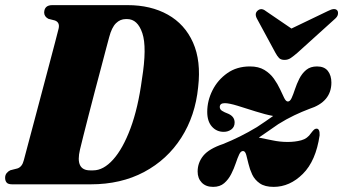

<svg xmlns="http://www.w3.org/2000/svg" viewBox="-30 -720 1340 750"><path d="M-10 -25.5Q-10 -36.5 -3.8 -44Q2.5 -51.5 10.5 -55L38 -62Q56.5 -68 63 -94Q68.5 -115 79.5 -156.2Q90.5 -197.5 104.5 -250Q118.5 -302.5 133.2 -358.2Q148 -414 161.5 -465Q175 -516 185 -554Q195 -592 199 -608.5Q204.5 -632.5 184.5 -640L159 -646.5Q143 -655 142.5 -670.5Q143 -700 174.5 -700H468Q559 -700 625.5 -662.8Q692 -625.5 724 -553.8Q756 -482 744 -379.5Q733 -268 678.2 -182.2Q623.5 -96.5 533 -48.2Q442.5 0 324.5 0H17.5Q1.5 0 -4.2 -7Q-10 -14 -10 -25.5ZM334 -54.5Q374 -54.5 412 -96.8Q450 -139 479.8 -218.8Q509.5 -298.5 524.5 -411Q544.5 -535.5 526 -590.5Q507.5 -645.5 466.5 -645.5H461.5Q439.5 -645.5 423 -629.2Q406.5 -613 396.5 -575Q393 -562.5 384.5 -530.2Q376 -498 364.5 -454.2Q353 -410.5 340.2 -362.5Q327.5 -314.5 316 -269.2Q304.5 -224 295.5 -188.8Q286.5 -153.5 282.5 -136Q263 -54.5 322 -54.5ZM1218.5 -191.5Q1204 -91.5 1153 -40.8Q1102 10 1039 10Q1004.5 10 984.8 -3.8Q965 -17.5 955.2 -38.2Q945.5 -59 940.8 -79.5Q936 -100 932 -114.5Q928 -129 920.5 -130Q911 -131 904.5 -117.2Q898 -103.5 891 -82.5Q884 -61.5 873.2 -40.2Q862.5 -19 845.8 -4.5Q829 10 802.5 10Q774 10 758 -6.8Q742 -23.5 742 -50Q742 -84.5 764.2 -111.8Q786.5 -139 841.5 -157.5Q875 -171 907.2 -187Q939.5 -203 973.5 -223.5Q992 -235.5 1007.8 -246.5Q1023.5 -257.5 1037 -267Q1007 -272.5 969.2 -284.5Q931.5 -296.5 898.2 -306.8Q865 -317 848 -317Q828.5 -317 828.5 -302Q828.5 -293 837.2 -287.2Q846 -281.5 862 -275.5Q886.5 -264.5 886.5 -241.5Q886.5 -224 873.8 -214.5Q861 -205 844 -205Q816 -205 797.8 -225.5Q779.5 -246 779.5 -283Q779.5 -326.5 800 -367.2Q820.5 -408 857.8 -434.2Q895 -460.5 946.5 -460.5Q980 -460.5 1002.8 -446.8Q1025.5 -433 1040 -412.5Q1054.5 -392 1064 -371.5Q1073.5 -351 1080.2 -337.2Q1087 -323.5 1094.5 -323.5Q1103 -323.5 1109.2 -337.2Q1115.5 -351 1122.2 -371.5Q1129 -392 1139.2 -412.5Q1149.5 -433 1166 -446.8Q1182.5 -460.5 1208.5 -460.5Q1237 -460.5 1250.8 -442.8Q1264.5 -425 1264.5 -397.5Q1264.5 -322 1178 -294.5Q1150 -284 1119.5 -269.5Q1089 -255 1057 -235Q1034.5 -219 1015.2 -206Q996 -193 981 -182.5Q1005 -178 1034.2 -171.8Q1063.5 -165.5 1093.5 -165.5Q1122.5 -165.5 1146.8 -172Q1171 -178.5 1185 -200Q1193 -210.5 1197.2 -214Q1201.5 -217.5 1207 -217.5Q1219.5 -217 1218.5 -191.5ZM1131.5 -513.5Q1117 -501 1106 -493.5Q1095 -486 1081.5 -486Q1067.5 -486 1060.2 -493.2Q1053 -500.5 1046 -513.5L973.5 -647.5Q963 -667.5 977 -679Q991 -690.5 1008 -677L1108.5 -608.5L1251 -677Q1278 -691 1287.5 -679Q1291.5 -674 1290 -664.2Q1288.5 -654.5 1277 -645Z"/></svg>

Font: Fraunces 144pt S050 Black
Style: Italic
Weight: 900
Italic angle: -16°
Version: Version 1.000; ttfautohint (v1.8.3)